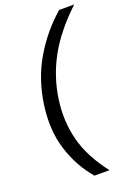

<svg xmlns="http://www.w3.org/2000/svg" viewBox="-176 -880 776 1094"><g transform="rotate(-20 211.5 -333.0)"><path d="M198 145Q121 56 83 -64Q45 -184 66 -333Q87 -482 158 -602Q229 -722 332 -811H423Q299 -694 236 -578Q173 -462 155 -333Q137 -204 167.5 -88Q198 28 289 145Z"/></g></svg>

Font: Host Grotesk
Style: Italic
Weight: 400
Italic angle: -8°
Designer: Doğukan Karapınar based on Poppins by Indian Type Foundry, Jonny Pinhorn
Foundry: Element Type
Version: Version 1.001; ttfautohint (v1.8.4.7-5d5b)